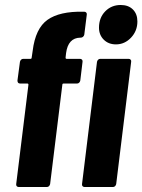

<svg xmlns="http://www.w3.org/2000/svg" viewBox="-20 -750 571 770"><path d="M311 -502 302 -427Q301 -422 297.5 -418.5Q294 -415 289 -415H235Q230 -415 230 -410L181 -12Q180 -7 176.5 -3.5Q173 0 168 0H55Q50 0 47 -3.5Q44 -7 45 -12L94 -410Q94 -415 90 -415H61Q50 -415 50 -427L60 -502Q61 -507 64.5 -510.5Q68 -514 73 -514H102Q107 -514 107 -519L111 -546Q122 -636 170.5 -670.5Q219 -705 314 -703H318Q323 -703 326 -699.5Q329 -696 328 -691L318 -611Q317 -606 313 -602.5Q309 -599 304 -599H302Q253 -598 245 -537L243 -519Q243 -514 247 -514H301Q306 -514 309 -510.5Q312 -507 311 -502ZM377 -639Q377 -679 402 -704.5Q427 -730 464 -730Q495 -730 513 -712Q531 -694 531 -664Q531 -626 505.5 -599Q480 -572 445 -572Q415 -572 396 -591Q377 -610 377 -639ZM309 -12 369 -502Q370 -507 373.5 -510.5Q377 -514 382 -514H496Q501 -514 504 -510.5Q507 -507 506 -502L446 -12Q445 -7 441.5 -3.5Q438 0 433 0H319Q314 0 311 -3.5Q308 -7 309 -12Z"/></svg>

Font: Barlow Condensed
Style: Bold Italic
Weight: 700
Width: 3
Italic angle: -7°
Designer: Jeremy Tribby
Foundry: Tribby Type
Version: Version 1.408